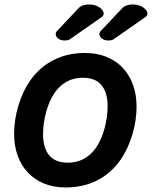

<svg xmlns="http://www.w3.org/2000/svg" viewBox="-20 -827 679 858"><path d="M283.2 -100.1Q322.8 -100.1 353.8 -116.7Q384.8 -133.3 407.7 -165Q420.9 -183.6 430.9 -206.5Q440.9 -229.5 447.5 -254.2Q454.1 -278.8 457.5 -303.7Q460.9 -328.6 460.9 -351.6Q460.9 -413.6 433.6 -446.5Q406.2 -479.5 350.1 -479.5Q310.5 -479.5 279.5 -462.9Q248.5 -446.3 225.6 -414.6Q212.4 -396 202.4 -373Q192.4 -350.1 185.8 -325.4Q179.2 -300.8 175.8 -275.6Q172.4 -250.5 172.4 -228Q172.4 -166 199.7 -133.1Q227.1 -100.1 283.2 -100.1ZM273.4 10.7Q220.7 10.7 178.2 -6.3Q135.7 -23.4 105.7 -54.7Q75.7 -85.9 59.3 -130.4Q43 -174.8 43 -230Q43 -258.8 47.6 -290Q52.2 -321.3 61.3 -352.1Q70.3 -382.8 83.7 -412.1Q97.2 -441.4 114.7 -466.8Q157.2 -527.3 219.5 -558.8Q281.7 -590.3 359.9 -590.3Q412.6 -590.3 455.1 -573.2Q497.6 -556.2 527.6 -524.9Q557.6 -493.7 574 -449Q590.3 -404.3 590.3 -349.6Q590.3 -320.8 585.7 -289.6Q581.1 -258.3 572 -227.5Q563 -196.8 549.6 -167.5Q536.1 -138.2 518.6 -112.8Q476.1 -52.2 413.8 -20.8Q351.6 10.7 273.4 10.7ZM293.5 -652.3Q284.7 -646 269 -646Q252 -646 240.5 -654.5Q229 -663.1 229 -674.3Q229 -682.6 234.9 -688.5L331.5 -791Q339.4 -799.3 351.6 -803.2Q363.8 -807.1 377.9 -807.1Q393.6 -807.1 405.8 -803Q418 -798.8 426.3 -792.7Q434.6 -786.6 439 -779.8Q443.4 -772.9 443.4 -767.1Q443.4 -756.8 434.1 -750.5ZM488.8 -652.3Q480 -646 464.4 -646Q447.3 -646 435.8 -654.5Q424.3 -663.1 424.3 -674.3Q424.3 -682.6 430.2 -688.5L526.9 -791Q534.7 -799.3 546.9 -803.2Q559.1 -807.1 573.2 -807.1Q588.9 -807.1 601.1 -803Q613.3 -798.8 621.6 -792.7Q629.9 -786.6 634.3 -779.8Q638.7 -772.9 638.7 -767.1Q638.7 -756.8 629.4 -750.5Z"/></svg>

Font: Courier Prime
Style: Bold Italic
Weight: 700
Monospace: yes
Designer: Alan Dague-Greene
Foundry: Quote-Unquote Apps
Version: Version 1.202